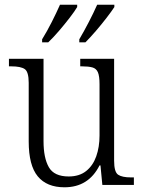

<svg xmlns="http://www.w3.org/2000/svg" viewBox="-20 -786 610 816"><path d="M254 10Q179 10 140.5 -36.5Q102 -83 102 -185V-434Q102 -481 85 -492.5Q68 -504 28 -504H18V-536H165V-186Q165 -115 187.5 -75.5Q210 -36 272 -36Q317 -36 346 -59Q375 -82 389 -121.5Q403 -161 403 -210V-428Q403 -463 396 -479Q389 -495 372.5 -499.5Q356 -504 329 -504H321V-536H465V-103Q465 -55 482 -43.5Q499 -32 537 -32H549V0H415L407 -83H403Q356 10 254 10ZM317 -619Q337 -653 357.5 -692.5Q378 -732 393 -766H466V-756Q455 -739 433.5 -711Q412 -683 387.5 -654.5Q363 -626 343 -606H317ZM159 -619Q180 -653 200 -692.5Q220 -732 235 -766H308V-756Q298 -739 276.5 -711Q255 -683 230.5 -654.5Q206 -626 185 -606H159Z"/></svg>

Font: Noto Serif Lao SemiCondensed Light
Style: Regular
Weight: 300
Width: 4
Designer: Monotype Design Team
Foundry: Monotype Imaging Inc.
Version: Version 2.003; ttfautohint (v1.8.4.7-5d5b)